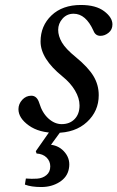

<svg xmlns="http://www.w3.org/2000/svg" viewBox="-20 -522 472 772"><path d="M80.1 220.2 84 195.8Q107.4 197.8 129.4 196.3Q151.4 194.8 166.7 182.1Q182.1 169.4 182.1 147Q182.1 126 167.2 111.3Q152.3 96.7 127 95.2L124 85.9L184.1 0H229L185.1 60.1Q220.2 64.5 242.2 92.5Q264.2 120.6 256.8 157.2Q250.5 190.4 219 210.2Q187.5 230 146 230Q105.5 230 80.1 220.2ZM54.2 -83Q54.2 -104 69.3 -120.6Q84.5 -137.2 106 -137.2Q128.9 -137.2 138.2 -106.9Q149.9 -67.9 174.8 -45.4Q199.7 -22.9 228 -22.9Q260.3 -22.9 280 -43.2Q299.8 -63.5 299.8 -98.1Q299.8 -127.4 281.5 -158.2Q263.2 -189 231 -214.8Q143.1 -286.1 143.1 -355Q143.1 -418 187 -460Q231 -502 305.2 -502Q365.7 -502 398.9 -476.8Q432.1 -451.7 432.1 -423.8Q432.1 -402.8 416.7 -390.4Q401.4 -377.9 383.8 -377.9Q363.8 -377.9 356 -397.9Q325.2 -466.8 275.9 -466.8Q249 -466.8 231.4 -447Q213.9 -427.2 213.9 -401.9Q213.9 -377.4 228.8 -351.6Q243.7 -325.7 285.2 -292Q335 -251 356 -215.8Q377 -180.7 377 -139.2Q377 -75.2 329.8 -31.5Q282.7 12.2 204.1 12.2Q137.2 12.2 95.7 -17.6Q54.2 -47.4 54.2 -83Z"/></svg>

Font: Linguistics Pro
Style: Italic
Weight: 400
Italic angle: -12°
Designer: Stefan Peev, Context Ltd
Foundry: Stefan Peev, Context Ltd
Version: Version 001.000